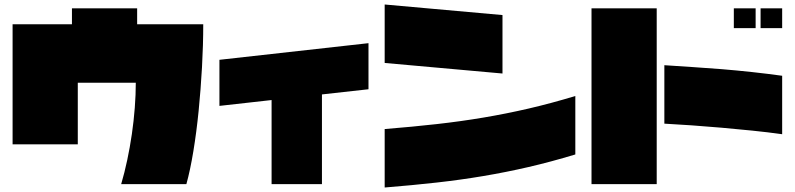

<svg xmlns="http://www.w3.org/2000/svg" viewBox="-20 -774 3535 854"><path d="M809 45H519Q534 -6 546 -62.5Q558 -119 566.5 -177.5Q575 -236 579.5 -294.5Q584 -353 584 -406H326V-132H36V-666H300V-737H590V-666H884Q884 -575 878.5 -475.5Q873 -376 863.5 -281Q854 -186 840 -101Q826 -16 809 45Z M956 -303V-508L1619 -582V-377L1412 -354V45H1188V-329Z M2215 -447 1691 -494V-754L2215 -707ZM2539 -347V-87Q2430 -54 2330.5 -31Q2231 -8 2130 9Q2029 26 1922 38Q1815 50 1691 60V-200Q1815 -210 1922 -222Q2029 -234 2130 -251Q2231 -268 2330.5 -291Q2430 -314 2539 -347Z M3341 -649H3244V-737H3341ZM3459 -649H3363V-737H3459ZM2901 45H2611V-737H2901ZM2935 -484Q2992 -480 3056.5 -476Q3121 -472 3188.5 -466.5Q3256 -461 3325 -453.5Q3394 -446 3459 -437V-177Q3395 -186 3326 -193Q3257 -200 3189 -206Q3121 -212 3056 -216.5Q2991 -221 2935 -224Z"/></svg>

Font: ChangwonDangamAsac Bold
Style: Regular
Weight: 700
Designer: Choi Chi-young, Lee Youngbeen, Kim Jungjin, Yoon Jihee, Han Dohee
Foundry: YoonDesign Inc.
Version: Version 1.010;Build 20210623